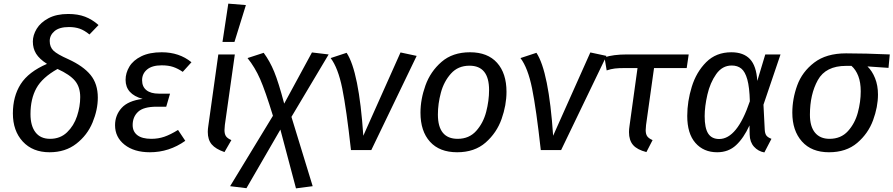

<svg xmlns="http://www.w3.org/2000/svg" viewBox="-20 -827 4923 1058"><path d="M523 -689 473 -637Q445 -660 419 -669Q393 -678 360 -678Q307 -678 280.5 -655.5Q254 -633 254 -601Q254 -568 274.5 -548Q295 -528 356 -501Q439 -463 479 -414Q519 -365 519 -289Q519 -222 490 -152Q461 -82 400.5 -35Q340 12 253 12Q160 12 105.5 -47Q51 -106 51 -202Q51 -296 94 -363.5Q137 -431 239 -475Q197 -502 179 -531Q161 -560 161 -598Q161 -633 182 -668Q203 -703 247 -726.5Q291 -750 356 -750Q409 -750 448.5 -735Q488 -720 523 -689ZM148 -198Q148 -134 175.5 -98Q203 -62 256 -62Q312 -62 349.5 -98Q387 -134 404.5 -187Q422 -240 422 -292Q422 -347 393.5 -381.5Q365 -416 297 -447Q213 -400 180.5 -341Q148 -282 148 -198Z M614 -137Q614 -192 650 -232Q686 -272 766 -282Q672 -308 672 -387Q672 -425 693 -460Q714 -495 759 -517Q804 -539 871 -539Q968 -539 1035 -484L987 -431Q961 -449 934.5 -458Q908 -467 871 -467Q818 -467 790.5 -444Q763 -421 763 -385Q763 -349 787 -330Q811 -311 855 -311H917L896 -239H843Q771 -239 741 -211Q711 -183 711 -138Q711 -102 737 -82Q763 -62 814 -62Q852 -62 885.5 -73.5Q919 -85 961 -111L1001 -51Q912 12 806 12Q719 12 666.5 -29.5Q614 -71 614 -137Z M1219 -138Q1217 -116 1217 -110Q1217 -88 1225.5 -76Q1234 -64 1255 -55L1217 11Q1168 -6 1146.5 -31.5Q1125 -57 1125 -100Q1125 -116 1128 -134L1183 -527H1274ZM1335 -799 1272 -596H1206L1238 -807Z M1586 -183 1703 199 1611 211 1525 -113 1338 210 1248 199 1484 -189Q1442 -326 1413.5 -391Q1385 -456 1344 -507L1433 -536Q1467 -490 1491 -431.5Q1515 -373 1546 -256L1699 -538L1791 -527Z M1982 -79 2187 -538 2276 -519 2026 0H1914Q1889 -226 1866 -339.5Q1843 -453 1802 -507L1890 -536Q1958 -433 1982 -79Z M2297 -206Q2297 -280 2324.5 -356.5Q2352 -433 2413 -486Q2474 -539 2570 -539Q2667 -539 2719 -481Q2771 -423 2771 -321Q2771 -248 2744 -171.5Q2717 -95 2656 -41.5Q2595 12 2499 12Q2402 12 2349.5 -46Q2297 -104 2297 -206ZM2675 -331Q2675 -465 2567 -465Q2504 -465 2465 -421.5Q2426 -378 2409.5 -316.5Q2393 -255 2393 -196Q2393 -62 2502 -62Q2565 -62 2604 -105.5Q2643 -149 2659 -210.5Q2675 -272 2675 -331Z M3028 -79 3233 -538 3322 -519 3072 0H2960Q2935 -226 2912 -339.5Q2889 -453 2848 -507L2936 -536Q3004 -433 3028 -79Z M3540 -138Q3538 -116 3538 -110Q3538 -88 3546.5 -76Q3555 -64 3576 -55L3542 11Q3491 -2 3468.5 -28Q3446 -54 3446 -99Q3446 -115 3449 -134L3493 -452H3423Q3389 -452 3368 -449.5Q3347 -447 3323 -439L3311 -511Q3359 -527 3435 -527H3775L3764 -452H3584Z M4153 -381 4197 -527H4281L4187 -250L4194 -113Q4195 -92 4202.5 -81Q4210 -70 4231 -62L4192 13Q4158 7 4135 -18.5Q4112 -44 4111 -85L4110 -136Q4078 -66 4036 -27Q3994 12 3932 12Q3857 12 3812 -39.5Q3767 -91 3767 -188Q3767 -268 3792 -349Q3817 -430 3871.5 -484.5Q3926 -539 4010 -539Q4077 -539 4112.5 -501.5Q4148 -464 4153 -381ZM3863 -187Q3863 -121 3882.5 -91Q3902 -61 3943 -61Q4042 -61 4112 -269Q4110 -346 4098 -389Q4086 -432 4065 -449Q4044 -466 4012 -466Q3960 -466 3926.5 -418.5Q3893 -371 3878 -305.5Q3863 -240 3863 -187Z M4346 -206Q4346 -282 4373 -356.5Q4400 -431 4466.5 -482Q4533 -533 4642 -533Q4747 -533 4883 -527L4876 -453L4760 -461Q4786 -436 4802 -396Q4818 -356 4818 -306Q4818 -238 4791 -164.5Q4764 -91 4703.5 -39.5Q4643 12 4548 12Q4452 12 4399 -47.5Q4346 -107 4346 -206ZM4723 -324Q4723 -373 4709.5 -408Q4696 -443 4672 -464H4642Q4530 -464 4486.5 -385.5Q4443 -307 4443 -195Q4443 -130 4471 -96Q4499 -62 4551 -62Q4614 -62 4652.5 -104.5Q4691 -147 4707 -206.5Q4723 -266 4723 -324Z"/></svg>

Font: Fira Sans
Style: Italic
Weight: 400
Italic angle: -8°
Designer: bBox Type GmbH & Carrois Corporate GbR & Edenspiekermann AG
Foundry: bBox Type GmbH & Carrois Corporate GbR & Edenspiekermann AG
Version: Version 4.301